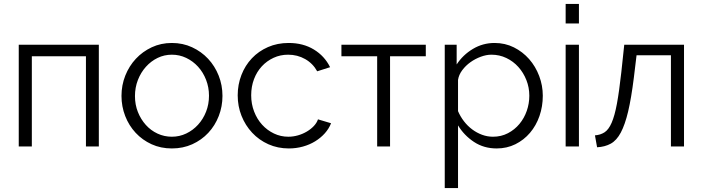

<svg xmlns="http://www.w3.org/2000/svg" viewBox="-20 -750 3598 983"><path d="M486 0H420V-462H143V0H76V-521H486Z M860 10Q803 10 756 -11.5Q709 -33 674.5 -70Q640 -107 621 -156Q602 -205 602 -259Q602 -314 621.5 -363Q641 -412 675.5 -449Q710 -486 757 -508Q804 -530 860 -530Q916 -530 963.5 -508Q1011 -486 1045.5 -449Q1080 -412 1099.5 -363Q1119 -314 1119 -259Q1119 -205 1100 -156Q1081 -107 1046.5 -70Q1012 -33 964.5 -11.5Q917 10 860 10ZM671 -258Q671 -214 686 -176.5Q701 -139 726.5 -110.5Q752 -82 786.5 -66Q821 -50 860 -50Q899 -50 933.5 -66.5Q968 -83 994 -111.5Q1020 -140 1035 -178Q1050 -216 1050 -260Q1050 -303 1035 -341.5Q1020 -380 994 -408.5Q968 -437 933.5 -453.5Q899 -470 860 -470Q821 -470 787 -453.5Q753 -437 727 -408Q701 -379 686 -340.5Q671 -302 671 -258Z M1197 -262Q1197 -317 1216 -366Q1235 -415 1269.5 -451.5Q1304 -488 1352 -509Q1400 -530 1458 -530Q1532 -530 1587 -496.5Q1642 -463 1670 -406L1604 -385Q1582 -425 1542.5 -447.5Q1503 -470 1455 -470Q1415 -470 1380.5 -454Q1346 -438 1320.5 -410.5Q1295 -383 1280.5 -345Q1266 -307 1266 -262Q1266 -218 1281 -179Q1296 -140 1322 -111.5Q1348 -83 1382.5 -66.5Q1417 -50 1456 -50Q1481 -50 1505.5 -57Q1530 -64 1551 -76.5Q1572 -89 1587 -105Q1602 -121 1608 -139L1675 -119Q1664 -91 1643 -67.5Q1622 -44 1593.5 -26.5Q1565 -9 1530.5 0.5Q1496 10 1459 10Q1402 10 1354 -11.5Q1306 -33 1271 -70.5Q1236 -108 1216.5 -157Q1197 -206 1197 -262Z M1977 0H1911V-462H1728V-521H2160V-462H1977Z M2523 10Q2457 10 2406.5 -23.5Q2356 -57 2325 -108V213H2257V-521H2318V-420Q2350 -469 2401 -499.5Q2452 -530 2512 -530Q2566 -530 2611 -507.5Q2656 -485 2689 -447.5Q2722 -410 2740.5 -361Q2759 -312 2759 -260Q2759 -205 2742 -156Q2725 -107 2693.5 -70Q2662 -33 2618.5 -11.5Q2575 10 2523 10ZM2504 -50Q2546 -50 2580.5 -68Q2615 -86 2639.5 -115.5Q2664 -145 2677 -182.5Q2690 -220 2690 -260Q2690 -302 2675 -340Q2660 -378 2634 -407Q2608 -436 2572.5 -453Q2537 -470 2496 -470Q2470 -470 2441.5 -459.5Q2413 -449 2388.5 -431.5Q2364 -414 2346.5 -390.5Q2329 -367 2325 -341V-181Q2337 -153 2355.5 -129Q2374 -105 2397.5 -87.5Q2421 -70 2448 -60Q2475 -50 2504 -50Z M2876 0V-521H2944V0ZM2876 -630V-730H2944V-630Z M3026 -57Q3054 -59 3075 -72.5Q3096 -86 3111.5 -121.5Q3127 -157 3138.5 -219Q3150 -281 3161 -380L3176 -521H3482V0H3415V-467H3239L3225 -351Q3212 -247 3196 -179.5Q3180 -112 3158.5 -71.5Q3137 -31 3107 -14.5Q3077 2 3037 4Z"/></svg>

Font: Oxford Sans
Style: Regular
Weight: 400
Designer: Matt McInerney, Pablo Impallari, Rodrigo Fuenzalida
Foundry: Matt McInerney, Pablo Impallari, Rodrigo Fuenzalida
Version: Version 3.000g; ttfautohint (v1.5) -l 8 -r 28 -G 28 -x 14 -D